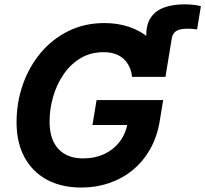

<svg xmlns="http://www.w3.org/2000/svg" viewBox="-20 -842 932 872"><path d="M649 -511.8 644.5 -672.2Q642.3 -725.3 662.5 -758.3Q682.7 -791.3 722.5 -806.8Q762.3 -822.3 818.3 -822.3Q840.2 -822.3 859 -820.1Q877.9 -818 892.4 -813.9L875.1 -708.5Q863.8 -710 853 -710.9Q842.1 -711.7 832 -711.7Q797.6 -711.7 780.9 -701.4Q764.1 -691 760.2 -668L731.4 -492.9ZM349.6 9.8Q258.8 9.8 192.8 -26Q126.9 -61.9 91 -128.2Q55.2 -194.6 55.2 -286.8Q55.2 -375.8 83.4 -457Q111.6 -538.1 164.2 -601.2Q216.8 -664.3 290.3 -700.8Q363.9 -737.3 454.3 -737.3Q514.5 -737.3 565.9 -720.1Q617.3 -702.9 654.9 -670.7Q692.6 -638.6 713 -593.6Q733.3 -548.6 731.6 -492.9H580Q576.8 -519.1 566.9 -539.8Q557 -560.5 540.8 -575.2Q524.6 -589.8 502 -597.4Q479.3 -605 450.4 -605Q391.4 -605 345.9 -577.7Q300.3 -550.4 269 -504.6Q237.6 -458.9 221.4 -403Q205.2 -347.2 205.2 -289.8Q205.2 -208.4 245.3 -165.5Q285.3 -122.6 356.7 -122.6Q411.2 -122.6 454.1 -142.8Q496.9 -163.1 524.3 -199.5Q551.7 -236 559.5 -283.7L588.8 -274.4H400L418.6 -387.6H721.1L705.4 -291.9Q693.6 -220.6 661.9 -164.6Q630.2 -108.7 582.9 -69.8Q535.6 -31 476.1 -10.6Q416.6 9.8 349.6 9.8Z"/></svg>

Font: Adwaita Sans
Style: Italic
Weight: 400
Italic angle: -9.39999°
Designer: Rasmus Andersson
Foundry: rsms
Version: Version 4.001;git-9221beed3